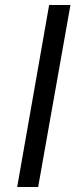

<svg xmlns="http://www.w3.org/2000/svg" viewBox="-20 -749 314 769"><path d="M48.8 0 176.8 -729H262.2L132.8 0Z"/></svg>

Font: Hubot Sans
Style: Italic
Weight: 400
Italic angle: -10°
Designer: Deni Anggara
Foundry: GitHub
Version: Version 1.001;gftools[0.9.31]